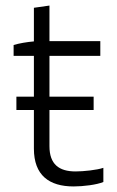

<svg xmlns="http://www.w3.org/2000/svg" viewBox="-20 -668 421 691"><path d="M39 -272H102V-133C102 -37 157 3 245 3C280 3 328 -3 352 -13V-64C329 -56 280 -51 252 -51C192 -51 158 -77 158 -142V-272H317V-320H158V-467H341V-520H158V-648L102 -640V-519C78 -517 48 -512 29 -506V-467H102V-320H39Z"/></svg>

Font: Fixel Display Light
Style: Regular
Weight: 300
Designer: AlfaBravo + MacPaw
Foundry: Kyrylo Tkachov, Marchela Mozhyna, Serhii Makarenko, Maria Weinstein, Zakhar Kryvoshyya
Version: Version 1.211